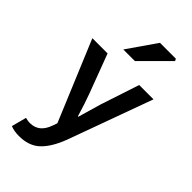

<svg xmlns="http://www.w3.org/2000/svg" viewBox="-310 -901 1203 1203"><g transform="rotate(45 292.0 -299.0)"><path d="M52 207 78 108Q101 114 118 114Q199 114 230 24L241 -7L19 -539H154L251 -281Q273 -223 301 -129H305L313 -157Q335 -236 349 -281L434 -539H561L357 22Q319 122 267 171Q215 220 127 220Q84 220 52 207ZM339 -818H480L487 -804L309 -626H206Z"/></g></svg>

Font: Nebula Sans Semibold
Style: Regular
Weight: 600
Designer: Paul D. Hunt for Adobe (as Source Sans)
Foundry: Nebula Entertainment & Broadcasting LLC
Version: Version 1.010